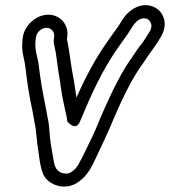

<svg xmlns="http://www.w3.org/2000/svg" viewBox="-20 -615 647 731"><path d="M186 -474 185 -466C183 -454 186 -446 189 -432C195 -405 198 -369 203 -339C210 -300 213 -265 221 -229L227 -201C230 -183 235 -172 236 -153C236 -153 267 -113 284 -151C289 -162 295 -178 304 -198C346 -298 388 -375 427 -430L446 -457C452 -466 459 -475 466 -485C480 -505 493 -535 516 -543C548 -554 567 -522 550 -495L531 -465C522 -450 511 -439 501 -424L483 -397C445 -345 407 -270 363 -168C352 -140 342 -117 333 -98C317 -66 295 -17 278 12C270 26 251 47 231 46C200 45 189 24 185 1C178 -41 171 -72 168 -118C166 -147 164 -155 159 -179L154 -207C142 -265 134 -311 127 -370C123 -400 110 -427 116 -466L117 -474C120 -493 138 -509 157 -509C176 -509 189 -493 186 -474ZM67 -474 66 -466C63 -443 64 -421 69 -401C73 -385 75 -371 77 -357C84 -296 91 -251 104 -191L109 -163C111 -152 112 -144 114 -137C117 -124 120 -81 122 -67C129 -28 130 12 144 47C159 86 227 117 281 76C315 51 329 21 349 -22C371 -70 387 -101 409 -154C451 -254 490 -327 523 -372L524 -373L542 -400C559 -425 577 -447 592 -474C622 -522 603 -569 571 -586C520 -613 468 -577 445 -538C433 -518 419 -499 406 -481L387 -454C349 -400 309 -330 271 -243V-245C266 -282 260 -315 253 -354C248 -385 244 -421 238 -450C236 -459 235 -465 235 -467L236 -474C243 -520 210 -559 164 -559C118 -559 74 -520 67 -474Z"/></svg>

Font: AppleStorm
Style: XbdOutIta
Weight: 800
Foundry: Cannot Into Space Fonts
Version: Version 1.01